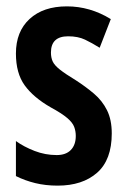

<svg xmlns="http://www.w3.org/2000/svg" viewBox="-20 -573 397 603"><path d="M331 -154Q331 -71 285 -30.5Q239 10 161 10Q123 10 90.5 2Q58 -6 30 -20V-130Q55 -112 88.5 -99Q122 -86 158 -86Q187 -86 202.5 -102Q218 -118 218 -146Q218 -161 213 -174.5Q208 -188 191 -202.5Q174 -217 139 -236Q85 -267 57.5 -305Q30 -343 30 -405Q30 -474 73 -513.5Q116 -553 190 -553Q263 -553 328 -513L293 -423Q269 -438 247 -448.5Q225 -459 194 -459Q140 -459 140 -408Q140 -392 145.5 -380Q151 -368 168 -354.5Q185 -341 218 -321Q249 -301 275 -279Q301 -257 316 -227Q331 -197 331 -154Z"/></svg>

Font: Noto Sans Tamil ExtraCondensed SemiBold
Style: Regular
Weight: 600
Width: 2
Designer: Jelle Bosma - Monotype Design Team
Foundry: Monotype Imaging Inc.
Version: Version 2.004; ttfautohint (v1.8.4.7-5d5b)